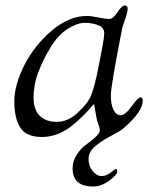

<svg xmlns="http://www.w3.org/2000/svg" viewBox="-20 -483 558 698"><path d="M296 -425Q311 -425 337.5 -419.5Q364 -414 377.5 -414Q391 -414 407 -438.5Q423 -463 433.5 -463Q444 -463 444 -451Q444 -439 435.5 -415Q427 -391 424 -379Q383 -171 383 -136.5Q383 -102 393 -83Q403 -64 419 -64Q435 -64 458.5 -96.5Q482 -129 490.5 -129Q499 -129 499 -118Q499 -76 427 -15Q416 -6 381 12.5Q346 31 324 50.5Q302 70 302 95.5Q302 121 317 139Q332 157 349.5 157Q367 157 383 144Q399 131 402.5 131Q406 131 406 141.5Q406 152 377.5 173.5Q349 195 318 195Q244 195 244 129Q244 102 259.5 78.5Q275 55 294 42Q343 7 343 -9Q343 -18 338 -29.5Q333 -41 330 -59L322 -105Q321 -105 310.5 -92.5Q300 -80 282.5 -62.5Q265 -45 244 -28Q191 15 133 15Q75 15 53.5 -19.5Q32 -54 32 -114Q32 -174 68.5 -246Q105 -318 168 -371.5Q231 -425 296 -425ZM332 -210Q359 -340 359 -361.5Q359 -383 337 -391.5Q315 -400 288 -400Q261 -400 226 -378Q191 -356 163 -309.5Q135 -263 118.5 -218.5Q102 -174 102 -129Q102 -84 124.5 -62Q147 -40 186.5 -40Q226 -40 260.5 -71.5Q295 -103 307 -127Q319 -151 332 -210Z"/></svg>

Font: Sorts Mill Goudy
Style: Italic
Weight: 400
Italic angle: -7.40001°
Version: Version 003.101